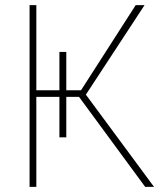

<svg xmlns="http://www.w3.org/2000/svg" viewBox="-20 -731 637 751"><path d="M545.4 -710.9 315.9 -360.8 582.5 0H547.9L289.1 -352.1H239.3V-193.8H212.4V-352.1H122.1V0H95.7V-710.9H122.1V-377.9H212.4V-527.8H239.3V-377.9H296.9L510.7 -710.9Z"/></svg>

Font: Roboto Thin
Style: Regular
Weight: 250
Designer: Google
Version: Version 2.134; 2016